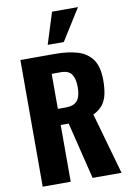

<svg xmlns="http://www.w3.org/2000/svg" viewBox="-112 -1142 824 1209"><g transform="rotate(-10 300.0 -537.5)"><path d="M60 0V-810H283Q365 -810 425 -792Q485 -774 518.5 -727.5Q552 -681 552 -596Q552 -546 544 -507Q536 -468 514.5 -439.5Q493 -411 453 -392L564 0H379L290 -363H239V0ZM239 -466H289Q327 -466 348 -479.5Q369 -493 377.5 -518.5Q386 -544 386 -580Q386 -632 367 -661Q348 -690 297 -690H239ZM246 -874 309 -1075H475L349 -874Z"/></g></svg>

Font: Oswald
Style: Bold
Weight: 700
Designer: Vernon Adams
Foundry: Vernon Adams
Version: Version 4.103;gftools[0.9.33.dev8+g029e19f]